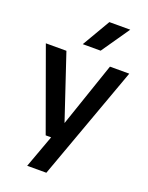

<svg xmlns="http://www.w3.org/2000/svg" viewBox="-184 -899 933 1210"><g transform="rotate(20 282.0 -294.0)"><path d="M432 -545.5H561.5L284 220H155.5L236 0H199.5L2 -545.5H140L284.5 -113.5ZM222.5 -620 332.5 -808H472.5L342.5 -620Z"/></g></svg>

Font: Encode Sans SemiBold
Style: Regular
Weight: 600
Designer: Multiple Designers
Foundry: Impallari Type
Version: Version 2.000